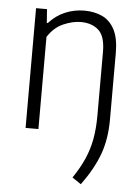

<svg xmlns="http://www.w3.org/2000/svg" viewBox="-55 -593 626 865"><g transform="rotate(5 258.5 -160.0)"><path d="M343.5 231 303.5 204Q334.5 158.5 353.8 115.2Q373 72 382 24Q391 -24 391 -84V-371.5Q391 -442.5 360.5 -469.8Q330 -497 280 -497Q244 -497 202 -479Q160 -461 131.5 -416.5V0H73.5V-541.5H123L127.5 -479.5H132Q164 -515 205.2 -532.2Q246.5 -549.5 291.5 -549.5Q337 -549.5 372.5 -533Q408 -516.5 428.5 -477.5Q449 -438.5 449 -372V-71.5Q449 16.5 424 85.8Q399 155 343.5 231Z"/></g></svg>

Font: Encode Sans SemiCondensed SemiCondensed Light
Style: Regular
Weight: 300
Width: 4
Designer: Multiple Designers
Foundry: Impallari Type
Version: Version 3.000; ttfautohint (v1.8.3) -l 8 -r 50 -G 200 -x 14 